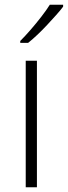

<svg xmlns="http://www.w3.org/2000/svg" viewBox="-20 -786 285 806"><path d="M135 0H88V-531H135ZM245 -758Q233 -742 215.5 -722.5Q198 -703 178.5 -682Q159 -661 138.5 -641.5Q118 -622 98 -606H65V-614Q85 -634 108.5 -661Q132 -688 154 -716.5Q176 -745 189 -766H245Z"/></svg>

Font: Noto Sans Oriya ExtraLight
Style: Regular
Weight: 250
Version: Version 2.003